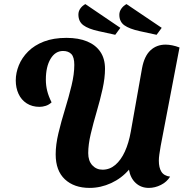

<svg xmlns="http://www.w3.org/2000/svg" viewBox="-20 -897 913 938"><path d="M418 21Q342 21 297 -21Q252 -63 252 -143Q252 -190 265.5 -246.5Q279 -303 297.5 -363Q316 -423 329.5 -479Q343 -535 343 -580Q343 -618 328.5 -633Q314 -648 288 -648Q250 -648 227 -609.5Q204 -571 204 -508Q204 -480 210.5 -453.5Q217 -427 232 -397Q219 -385 203.5 -380Q188 -375 173 -375Q137 -375 110.5 -392Q84 -409 70.5 -438.5Q57 -468 57 -504Q57 -541 72 -578Q87 -615 117.5 -645.5Q148 -676 194.5 -694Q241 -712 305 -712Q364 -712 406 -694.5Q448 -677 470.5 -643.5Q493 -610 493 -561Q493 -516 481 -462Q469 -408 452.5 -352Q436 -296 423.5 -243.5Q411 -191 411 -149Q411 -111 431 -89.5Q451 -68 481 -68Q516 -68 543.5 -91.5Q571 -115 590 -156.5Q609 -198 619 -254L674 -564Q685 -623 715 -651Q745 -679 789 -679Q804 -679 821.5 -675.5Q839 -672 857 -665L765 -184Q761 -160 758.5 -143Q756 -126 756 -112Q756 -78 768.5 -58Q781 -38 811 -34Q795 -8 766 6.5Q737 21 707 21Q669 21 643 -3Q617 -27 610 -68Q574 -26 523 -2.5Q472 21 418 21ZM745 -727 662 -745Q612 -756 587.5 -773.5Q563 -791 563 -825Q563 -841 573 -855Q583 -869 598 -877L770 -761ZM543 -727 461 -745Q411 -756 387 -774Q363 -792 363 -826Q363 -842 372.5 -855.5Q382 -869 397 -877L568 -761Z"/></svg>

Font: Sansita Swashed Light SemiBold
Style: Regular
Weight: 600
Version: Version 1.003